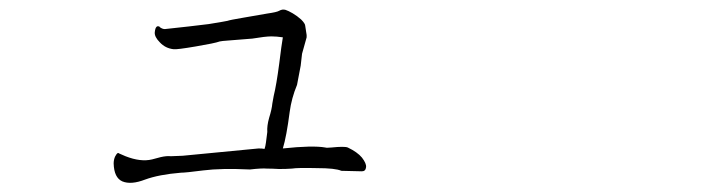

<svg xmlns="http://www.w3.org/2000/svg" viewBox="-20 -400 1540 410"><path d="M625 -285.2 622.1 -259.8 614.3 -218.8Q602.5 -190.4 598.6 -161.1Q591.8 -108.4 584 -83Q647.5 -89.8 674.8 -85Q676.8 -84 687.5 -85Q715.8 -87.9 722.7 -85Q743.2 -75.2 752.9 -63.5Q762.7 -50.8 761.7 -43Q760.7 -34.2 752.9 -34.2H752L710 -35.2H709Q696.3 -41 656.2 -41Q615.2 -42 603.5 -40Q591.8 -39.1 576.2 -39.1Q560.5 -40 549.8 -40Q539.1 -41 513.7 -38.1Q452.1 -41 414.1 -36.1Q376 -31.2 366.2 -31.2Q319.3 -27.3 290 -16.6Q259.8 -4.9 241.2 -12.7Q223.6 -20.5 222.7 -50.8Q222.7 -58.6 225.6 -65.4Q228.5 -71.3 231.4 -73.2H233.4L234.4 -72.3Q237.3 -71.3 248 -66.4Q280.3 -53.7 304.7 -59.6L323.2 -64.5Q335.9 -67.4 344.7 -66.4Q352.5 -66.4 370.1 -67.4L532.2 -83Q540 -83 544.9 -82Q546.9 -87.9 547.9 -95.7L550.8 -118.2Q549.8 -130.9 554.7 -148.4Q560.5 -167 561.5 -178.7Q563.5 -190.4 564.5 -195.3Q570.3 -218.8 576.2 -263.7Q581.1 -303.7 584 -320.3Q570.3 -322.3 559.6 -322.3Q546.9 -322.3 517.6 -317.4H516.6L467.8 -313.5Q453.1 -312.5 449.2 -311.5Q438.5 -307.6 397.9 -300.8Q357.4 -293.9 350.6 -294.9Q333 -296.9 321.3 -309.6Q309.6 -321.3 310.5 -331.1Q311.5 -340.8 314.5 -342.8L315.4 -343.8H316.4H319.3H320.3V-342.8Q326.2 -337.9 332 -337.9Q387.7 -343.8 425.8 -348.6Q461.9 -354.5 465.8 -355.5Q470.7 -357.4 500 -362.3Q529.3 -367.2 550.8 -371.1Q571.3 -374 576.2 -377Q583 -380.9 589.8 -378.9Q595.7 -377 605 -371.6Q614.3 -366.2 623 -358.4Q631.8 -349.6 631.8 -344.7L634.8 -325.2Q634.8 -322.3 634.8 -320.3Z"/></svg>

Font: ToneOZ-Zhuyin-Tsuipita-TC
Style: Regular
Weight: 400
Designer: ÂÆ£ÂøóÂáåJeffrey Xuan(jeffreyx@gmail.com, ToneOZ.com) ÈòøÂù§(cjkFonts)
Foundry: ToneOZ
Version: Version 0.240710